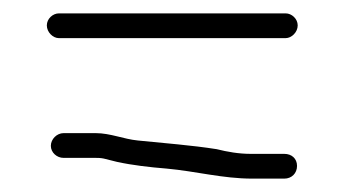

<svg xmlns="http://www.w3.org/2000/svg" viewBox="-20 -450 515 287"><path d="M75 -214H123C126 -214 130 -214 135 -213L155 -208C178 -203 204 -200 229 -198C273 -194 313 -183 357 -183H405C416 -183 424 -191 424 -202C424 -213 416 -220 405 -220H355C337 -220 320 -223 304 -227C266 -233 225 -236 186 -240C165 -242 145 -251 123 -251H75C65 -251 56 -242 56 -232C56 -222 65 -214 75 -214ZM68 -393H407C416 -393 425 -402 425 -412C425 -422 416 -430 407 -430H68C59 -430 50 -422 50 -412C50 -402 59 -393 68 -393Z"/></svg>

Font: Electronic
Style: SeLt
Weight: 300
Version: Version 1.011